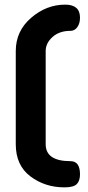

<svg xmlns="http://www.w3.org/2000/svg" viewBox="-20 -788 381 828"><path d="M48 -166V-568Q48 -654 114 -711Q180 -768 261 -768Q325 -768 325 -712Q325 -687 313.5 -671Q302 -655 284 -655Q236 -655 206.5 -628.5Q177 -602 177 -568V-166Q177 -93 284 -93Q325 -93 325 -36Q325 -8 311 6Q297 20 258 20Q174 20 111 -27.5Q48 -75 48 -166Z"/></svg>

Font: Terminal Dosis
Style: Bold
Weight: 700
Designer: EdgarTolentino, PabloImpallari, IginoMarini
Foundry: EdgarTolentino, PabloImpallari, IginoMarini
Version: Version 1.006